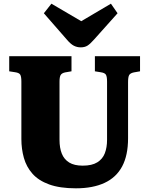

<svg xmlns="http://www.w3.org/2000/svg" viewBox="-20 -1008 810 1042"><path d="M392 14Q305 14 247 -7Q189 -28 156 -65.5Q123 -103 109.5 -151.5Q96 -200 96 -253V-565Q96 -592 90 -602.5Q84 -613 62 -616L30 -621V-703H368V-621L333 -615Q315 -611 309 -600.5Q303 -590 303 -565V-249Q303 -205 315.5 -174Q328 -143 355.5 -126Q383 -109 429 -109Q479 -109 508 -127Q537 -145 549 -176.5Q561 -208 561 -249V-565Q561 -593 554.5 -603Q548 -613 526 -616L495 -621V-703H740V-621L706 -615Q687 -611 681 -600.5Q675 -590 675 -562V-258Q675 -165 643 -105Q611 -45 547.5 -15.5Q484 14 392 14ZM418 -751Q398 -751 380.5 -760Q363 -769 342 -794L218 -936L259 -988L421 -893L582 -988L618 -936L491 -794Q470 -770 455 -760.5Q440 -751 418 -751Z"/></svg>

Font: Literata 18pt ExtraBold
Style: Regular
Weight: 800
Designer: Latin by Veronika Burian and Jose Scaglione. Greek by Irene Vlachou. Cyrillic by Vera Evstafieva.
Foundry: TypeTogether
Version: Version 3.103;gftools[0.9.29]